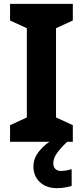

<svg xmlns="http://www.w3.org/2000/svg" viewBox="-20 -734 429 994"><path d="M357 0H32V-86L119 -126V-588L32 -628V-714H357V-628L270 -588V-126L357 -86ZM256 111Q256 131 267 141Q278 151 295 151Q311 151 326 148Q341 145 351 142V229Q335 233 317 236.5Q299 240 275 240Q219 240 186 208.5Q153 177 153 128Q153 84 185 46Q217 8 263 -17L328 0Q294 32 275 58.5Q256 85 256 111Z"/></svg>

Font: Noto Sans Myanmar
Style: Bold
Weight: 700
Designer: Monotype Design Team
Foundry: Monotype Imaging Inc.
Version: Version 2.107; ttfautohint (v1.8.4.7-5d5b)